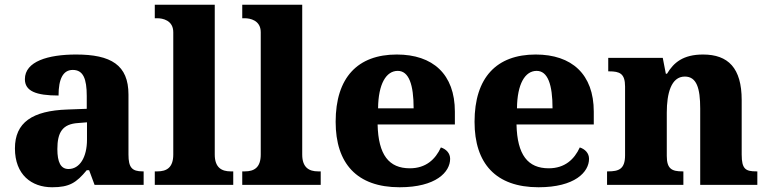

<svg xmlns="http://www.w3.org/2000/svg" viewBox="-20 -780 3240 810"><path d="M200 10C273 10 302 -9 346 -62H356L379 0H586V-57H582C537 -57 522 -73 522 -128V-381C522 -506 448 -550 301 -550C183 -550 85 -521 85 -446C85 -396 131 -377 227 -377C227 -447 246 -485 287 -485C331 -485 346 -448 346 -375V-321L265 -318C116 -313 43 -263 43 -154C43 -43 113 10 200 10ZM269 -67C236 -67 222 -96 222 -151C222 -221 243 -257 310 -261L347 -264V-191C347 -116 316 -67 269 -67Z M633 0H964V-57H953C915 -57 886 -73 886 -128V-760H633V-703H644C665 -703 711 -695 711 -644V-128C711 -73 683 -57 644 -57H633Z M1002 0H1333V-57H1322C1284 -57 1255 -73 1255 -128V-760H1002V-703H1013C1034 -703 1080 -695 1080 -644V-128C1080 -73 1052 -57 1013 -57H1002Z M1666 10C1819 10 1879 -54 1879 -110C1879 -134 1862 -151 1840 -158C1817 -108 1777 -70 1709 -70C1621 -70 1576 -126 1573 -255H1899V-309C1899 -467 1806 -550 1654 -550C1489 -550 1396 -453 1396 -266C1396 -91 1485 10 1666 10ZM1725 -323H1575C1576 -426 1609 -481 1658 -481C1705 -481 1725 -423 1725 -323Z M2252 10C2405 10 2465 -54 2465 -110C2465 -134 2448 -151 2426 -158C2403 -108 2363 -70 2295 -70C2207 -70 2162 -126 2159 -255H2485V-309C2485 -467 2392 -550 2240 -550C2075 -550 1982 -453 1982 -266C1982 -91 2071 10 2252 10ZM2311 -323H2161C2162 -426 2195 -481 2244 -481C2291 -481 2311 -423 2311 -323Z M2541 0H2863V-57H2859C2815 -57 2793 -67 2793 -122V-305C2793 -385 2811 -457 2869 -457C2919 -457 2934 -408 2934 -322V0H3175V-57H3171C3126 -57 3109 -66 3109 -128V-358C3109 -493 3052 -550 2946 -550C2862 -550 2822 -516 2794 -469H2789L2776 -536H2546V-479H2550C2594 -479 2617 -470 2617 -415V-125C2617 -66 2590 -57 2545 -57H2541Z"/></svg>

Font: Noto Serif Myanmar ExtraBold
Style: Regular
Weight: 800
Designer: Ben Mitchell and the Monotype Design Team
Foundry: Monotype Imaging Inc.
Version: Version 2.106